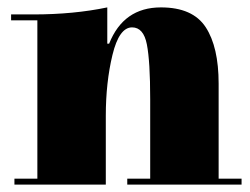

<svg xmlns="http://www.w3.org/2000/svg" viewBox="-20 -508 677 519"><path d="M81 -453H10V-469H70Q179 -469 270 -488V-390H275Q314 -488 415 -488Q501 -488 536 -434.5Q571 -381 571 -282V-25H633V-9H324V-25H386V-240Q386 -342 377 -388Q368 -434 337 -434Q302 -434 284 -359.5Q266 -285 266 -195V-9H19V-25H81Z"/></svg>

Font: Elsie Swash Caps Black
Style: Regular
Weight: 900
Designer: Alejandro Inler
Foundry: Alejandro Inler
Version: 1.003